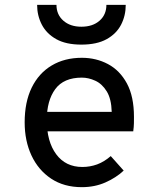

<svg xmlns="http://www.w3.org/2000/svg" viewBox="-20 -762 656 794"><path d="M318.5 12Q244.5 12 191.5 -23.2Q138.5 -58.5 110.2 -119Q82 -179.5 82 -256Q82 -340 111.2 -399.8Q140.5 -459.5 193.8 -491.2Q247 -523 318.5 -523Q377.5 -523 426.5 -497Q475.5 -471 504.8 -417Q534 -363 534 -278.5Q534 -268 533.8 -252.5Q533.5 -237 531 -219H154V-299.5H442Q440.5 -353.5 421.2 -384.5Q402 -415.5 374 -428.2Q346 -441 318.5 -441Q243.5 -441 208.5 -393.5Q173.5 -346 173.5 -265.5Q173.5 -176.5 212.5 -124Q251.5 -71.5 320.5 -71.5Q352.5 -71.5 381.8 -82.2Q411 -93 438 -116.5L491.5 -56.5Q460 -27 415.8 -7.5Q371.5 12 318.5 12ZM316.5 -577.5Q253 -577.5 212.8 -600Q172.5 -622.5 153 -660Q133.5 -697.5 133.5 -742H213.5Q213.5 -701.5 242 -676.5Q270.5 -651.5 316.5 -651.5Q363.5 -651.5 391.8 -676.5Q420 -701.5 420 -742H500Q500 -697.5 480.8 -660Q461.5 -622.5 421 -600Q380.5 -577.5 316.5 -577.5Z"/></svg>

Font: Overpass Mono Medium
Style: Regular
Weight: 500
Monospace: yes
Designer: Delve Withrington, Dave Bailey
Foundry: Delve Fonts LLC
Version: Version 4.000